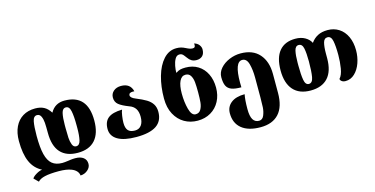

<svg xmlns="http://www.w3.org/2000/svg" viewBox="-93 -1264 3903 1997"><g transform="rotate(-15 1858.0 -265.5)"><path d="M495 163Q445 143 360 143Q265 143 211 155.5Q157 168 134 195L87 149Q96 130 132.5 108Q169 86 198 83Q118 43 80 -42.5Q42 -128 42 -267Q42 -355 72.5 -419Q103 -483 159 -517Q215 -551 292 -551Q347 -551 386 -530.5Q425 -510 455 -462Q504 -551 607 -551Q855 -551 855 -271Q855 -133 791 -61.5Q727 10 605 10Q482 10 418.5 -60Q355 -130 355 -271Q355 -341 352.5 -379.5Q350 -418 336.5 -448.5Q323 -479 293 -479Q255 -479 244.5 -425Q234 -371 234 -271Q234 -145 252.5 -71Q271 3 311.5 36.5Q352 70 420 70Q443 70 485 64Q491 63 513.5 60Q536 57 562 57Q617 57 648.5 81Q680 105 680 149Q680 187 646.5 215.5Q613 244 569 245Q566 217 546.5 196Q527 175 495 163ZM664 -238V-271Q664 -368 652.5 -423.5Q641 -479 604 -479Q568 -479 557 -431.5Q546 -384 546 -306V-271Q546 -208 548.5 -166.5Q551 -125 563.5 -92.5Q576 -60 604 -60Q641 -60 652.5 -110Q664 -160 664 -238Z M965 -149Q965 -228 1012.5 -265.5Q1060 -303 1163 -305Q1154 -286 1147.5 -243Q1141 -200 1141 -168Q1141 -112 1164 -86Q1187 -60 1238 -60Q1282 -60 1306.5 -92.5Q1331 -125 1331 -184Q1331 -238 1309.5 -271Q1288 -304 1244 -319Q1171 -347 1137 -374.5Q1103 -402 1103 -450Q1103 -492 1134.5 -519Q1166 -546 1215 -546Q1315 -546 1336 -456Q1330 -457 1319 -457Q1276 -457 1276 -427Q1276 -415 1289.5 -402.5Q1303 -390 1329 -380Q1398 -352 1438.5 -327.5Q1479 -303 1500.5 -269Q1522 -235 1522 -186Q1522 -87 1451 -39Q1380 9 1235 9Q1103 9 1034 -32Q965 -73 965 -149Z M1614 -303Q1614 -431 1644.5 -539Q1675 -647 1733.5 -711.5Q1792 -776 1873 -776Q1900 -776 1922 -770.5Q1944 -765 1971 -751Q2011 -730 2037 -730Q2053 -730 2059.5 -737Q2066 -744 2066 -759Q2066 -770 2065 -776Q2099 -766 2116.5 -742.5Q2134 -719 2134 -695Q2134 -648 2110 -625Q2086 -602 2047 -602Q2015 -602 1993 -615Q1971 -628 1954 -653Q1949 -659 1936.5 -676Q1924 -693 1913 -699Q1902 -705 1887 -705Q1857 -705 1839.5 -674Q1822 -643 1814.5 -602Q1807 -561 1807 -530H1811Q1834 -546 1856.5 -551.5Q1879 -557 1913 -557Q1989 -557 2046.5 -521.5Q2104 -486 2135.5 -421.5Q2167 -357 2167 -274Q2167 -192 2133 -127.5Q2099 -63 2037 -26.5Q1975 10 1895 10Q1817 10 1753.5 -26.5Q1690 -63 1652 -133.5Q1614 -204 1614 -303ZM1974 -274Q1974 -341 1970 -383.5Q1966 -426 1948 -455.5Q1930 -485 1893 -485Q1851 -485 1828.5 -438Q1806 -391 1806 -305Q1806 -214 1826.5 -137Q1847 -60 1891 -60Q1929 -60 1947.5 -92Q1966 -124 1970 -167Q1974 -210 1974 -274Z M2236 23Q2236 -47 2288.5 -88.5Q2341 -130 2436 -130Q2424 -72 2424 28Q2424 104 2445.5 140Q2467 176 2511 176Q2548 176 2564.5 135Q2581 94 2583.5 51Q2586 8 2586 -55V-269Q2586 -352 2568.5 -416.5Q2551 -481 2503 -481Q2421 -481 2421 -260Q2421 -223 2422 -208Q2354 -208 2316.5 -222.5Q2279 -237 2263 -270Q2247 -303 2247 -363Q2247 -415 2284.5 -458Q2322 -501 2381.5 -526Q2441 -551 2503 -551Q2635 -551 2705 -471.5Q2775 -392 2775 -257V-54Q2775 95 2706.5 170Q2638 245 2510 245Q2378 245 2307 187Q2236 129 2236 23Z M2861 -271Q2861 -409 2920.5 -480Q2980 -551 3093 -551Q3154 -551 3197.5 -526Q3241 -501 3260 -462Q3290 -505 3334 -528Q3378 -551 3441 -551Q3509 -551 3562 -517Q3615 -483 3644.5 -419.5Q3674 -356 3674 -271Q3674 -201 3651.5 -136.5Q3629 -72 3586 -31Q3543 10 3487 10Q3461 10 3445.5 -2Q3430 -14 3430 -28Q3460 -60 3471.5 -129.5Q3483 -199 3483 -271Q3483 -370 3471.5 -424.5Q3460 -479 3421 -479Q3385 -479 3373.5 -436Q3362 -393 3362 -320V-270Q3362 -130 3297.5 -59.5Q3233 11 3111 11Q2989 11 2925 -61.5Q2861 -134 2861 -271ZM3170 -287Q3170 -375 3159.5 -427Q3149 -479 3111 -479Q3075 -479 3064 -431Q3053 -383 3053 -306V-271Q3053 -175 3063 -117.5Q3073 -60 3110 -60Q3149 -60 3159.5 -120Q3170 -180 3170 -287Z"/></g></svg>

Font: Noto Serif Georgian Black
Style: Regular
Weight: 900
Designer: Monotype Design team
Foundry: Monotype Imaging Inc.
Version: Version 1.000